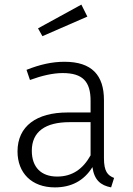

<svg xmlns="http://www.w3.org/2000/svg" viewBox="-20 -802 576 833"><path d="M359 -730 333 -782 145 -679 164 -645ZM431 -116V-368C431 -475 379 -534 260 -534C205 -534 153 -522 95 -499L110 -455C162 -474 210 -485 252 -485C339 -485 373 -448 373 -365V-314H273C139 -314 56 -255 56 -145C56 -52 117 11 218 11C288 11 344 -17 381 -77C389 -21 416 2 462 11L475 -30C447 -41 431 -58 431 -116ZM228 -36C159 -36 118 -76 118 -148C118 -231 177 -272 282 -272H373V-128C340 -69 294 -36 228 -36Z"/></svg>

Font: FiraGO Light
Style: Regular
Weight: 300
Designer: bBox Type
Foundry: bBox Type GmbH
Version: Version 1.001;PS 001.001;hotconv 1.0.88;makeotf.lib2.5.64775